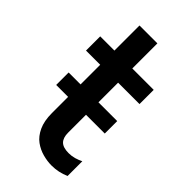

<svg xmlns="http://www.w3.org/2000/svg" viewBox="-205 -704 774 774"><g transform="rotate(45 182.0 -317.0)"><path d="M253 8Q229 8 203 1Q177 -6 155 -22Q133 -38 119 -68Q105 -98 105 -143V-235H37V-306H105V-418H24V-499H105V-642H207V-499H329V-418H207V-306H314V-235H207V-133Q207 -104 221 -90Q235 -76 267 -76Q284 -76 299.5 -80.5Q315 -85 329 -92V-8Q311 0 292 4Q273 8 253 8Z"/></g></svg>

Font: Maven Pro Medium
Style: Regular
Weight: 500
Designer: Joe Prince
Foundry: Joe Prince
Version: Version 2.103